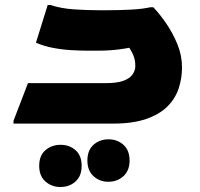

<svg xmlns="http://www.w3.org/2000/svg" viewBox="-20 -495 802 769"><path d="M34 -11 92 -162H403Q449 -162 474.5 -171.5Q500 -181 511 -197Q522 -213 522 -231Q522 -259 510 -282.5Q498 -306 485 -320L563 -318Q518 -307 486 -301.5Q454 -296 427.5 -294Q401 -292 372 -292H332Q305 -292 268 -294Q231 -296 193.5 -303Q156 -310 124 -324L171 -475H182Q224 -461 276 -457.5Q328 -454 377 -454H409Q458 -454 505 -456.5Q552 -459 582 -466H594Q619 -440 645.5 -401.5Q672 -363 690.5 -318Q709 -273 709 -225Q709 -181 695.5 -140.5Q682 -100 650.5 -68.5Q619 -37 565.5 -18.5Q512 0 434 0H34ZM330 148Q330 107 354.5 85Q379 63 415 63Q450 63 474.5 85Q499 107 499 148Q499 188 474.5 210.5Q450 233 414 233Q379 233 354.5 210.5Q330 188 330 148ZM137 169Q137 128 162 106.5Q187 85 223 85Q258 85 282.5 106.5Q307 128 307 169Q307 210 282.5 232Q258 254 222 254Q187 254 162 232Q137 210 137 169Z"/></svg>

Font: Kufam ExtraBold
Style: Regular
Weight: 800
Designer: Wael Morcos, Artur Schmal
Foundry: Original Type
Version: Version 1.300; ttfautohint (v1.8.3)